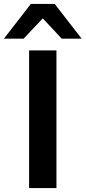

<svg xmlns="http://www.w3.org/2000/svg" viewBox="-54 -963 438 983"><path d="M95 0V-705H235V0ZM-34 -765 104 -943H226L364 -765H262L165 -869L67 -765Z"/></svg>

Font: Nunito Sans 10pt SemiExpanded
Style: Bold
Weight: 700
Width: 6
Designer: Vernon Adams
Foundry: Vernon Adams
Version: Version 3.101;gftools[0.9.27]